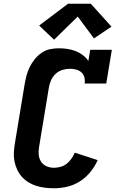

<svg xmlns="http://www.w3.org/2000/svg" viewBox="-20 -1002 640 1030"><path d="M270 8Q245 8 221 5Q197 2 174.5 -5Q152 -12 132 -24.5Q112 -37 97 -54Q82 -71 72 -92.5Q62 -114 57.5 -137.5Q53 -161 54.5 -185.5Q56 -210 60 -234L112 -549Q116 -572 122 -595.5Q128 -619 139 -641.5Q150 -664 166 -684Q182 -704 203 -718.5Q224 -733 248 -738Q272 -743 296 -743Q319 -743 342 -739.5Q365 -736 385.5 -728Q406 -720 424 -706.5Q442 -693 454 -675L464 -735H580L550 -554H434Q437 -571 432.5 -587.5Q428 -604 416 -614.5Q404 -625 387.5 -629Q371 -633 354 -633Q334 -633 313.5 -626.5Q293 -620 277.5 -605Q262 -590 253.5 -570.5Q245 -551 242 -531L190 -216Q186 -195 187.5 -174Q189 -153 199.5 -136Q210 -119 229 -110.5Q248 -102 270 -102Q287 -102 305 -107Q323 -112 337.5 -123.5Q352 -135 363 -150.5Q374 -166 381 -183L504 -143Q489 -109 464.5 -79Q440 -49 408.5 -29Q377 -9 341 -0.5Q305 8 270 8ZM270 -789 190 -865 345 -982H467L578 -859L484 -796L397 -913Z"/></svg>

Font: Iosevka Slab XBdEx
Style: Italic
Weight: 800
Width: 7
Italic angle: -9°
Monospace: yes
Designer: Belleve Invis
Foundry: Belleve Invis
Version: Version 11.1.1; ttfautohint (v1.8.3)